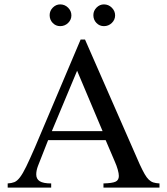

<svg xmlns="http://www.w3.org/2000/svg" viewBox="-20 -854 762 874"><path d="M706 0H451V-19Q491 -20 506 -27Q521 -34 521 -53Q521 -64 516 -82Q511 -100 502 -120L461 -216H199L153 -99Q145 -78 145 -60Q145 -39 161 -29Q177 -19 213 -19V0H15V-19Q33 -20 45.5 -25Q58 -30 71 -47Q84 -64 99.5 -96Q115 -128 139 -183L347 -674H367L616 -106Q629 -78 638.5 -61.5Q648 -45 657.5 -36Q667 -27 678 -23.5Q689 -20 706 -19ZM447 -257 331 -532 216 -257ZM254 -834Q275 -834 290 -819Q305 -804 305 -784Q305 -764 290 -749.5Q275 -735 254 -735Q234 -735 220 -749.5Q206 -764 206 -785Q206 -805 220.5 -819.5Q235 -834 254 -834ZM453 -834Q474 -834 489 -819Q504 -804 504 -784Q504 -764 489 -749.5Q474 -735 453 -735Q433 -735 419 -749.5Q405 -764 405 -785Q405 -805 419.5 -819.5Q434 -834 453 -834Z"/></svg>

Font: Klingon pIqaD vaHbo'
Style: Regular
Weight: 400
Width: 0
Designer: Mike Neff (qa'vaj)
Foundry: Mike Neff and Michael Everson
Version: Version 2.003